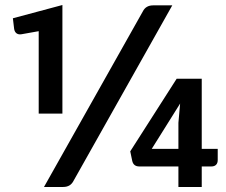

<svg xmlns="http://www.w3.org/2000/svg" viewBox="-20 -743 897 763"><path d="M228 -723.1V-291.5H133.8V-619.1L65.4 -606.9Q63.5 -606.4 59.6 -606.4Q49.8 -606.4 43.7 -612.3Q37.6 -618.2 36.1 -628.9L31.2 -670.4ZM547.4 -697.3 154.8 0H231Q245.6 0 255.9 -6.1Q266.1 -12.2 272.5 -24.9L664.6 -721.7H588.9Q574.2 -721.7 564 -715.8Q553.7 -710 547.4 -697.3ZM845.2 -151.4V-106.9Q845.2 -94.7 838.6 -88.1Q832 -81.5 819.8 -81.5H781.7V0H689V-81.5H533.7Q510.3 -81.5 505.4 -104L497.6 -141.6L682.1 -430.2H781.7V-151.4ZM689 -151.4V-254.9L695.8 -331.5L583 -151.4Z"/></svg>

Font: Lycee Sans SemiBold
Style: Regular
Weight: 600
Designer: Justin Alvin
Foundry: Alkove Design
Version: Version 1.030